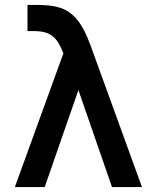

<svg xmlns="http://www.w3.org/2000/svg" viewBox="-20 -755 613 775"><path d="M236 -540 40 0H160.5L296.5 -391.5L432 0H553L357 -540C326 -627.5 295 -707.5 209 -727.5C178.5 -735 140 -735 128.5 -735H91V-629.5H116.5C185.5 -629.5 210.5 -604 236 -540Z"/></svg>

Font: Eudonet
Style: Bold
Weight: 700
Designer: Mikhail Sharanda
Foundry: Mikhail Sharanda
Version: Version 4.503;Glyphs 3.1.2 (3151)